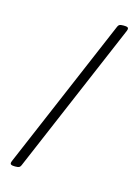

<svg xmlns="http://www.w3.org/2000/svg" viewBox="-118 -769 658 911"><g transform="rotate(15 211.0 -313.5)"><path d="M47 76Q35 76 30 73.5Q25 71 25 66Q25 62 28 54.5Q31 47 35 38L345 -690Q348 -697 353 -700Q358 -703 371 -703H375Q388 -703 392.5 -700.5Q397 -698 397 -693Q397 -689 394 -681.5Q391 -674 387 -665L77 63Q74 70 69 73Q64 76 51 76Z"/></g></svg>

Font: Asap Light
Style: Regular
Weight: 300
Designer: Pablo Cosgaya
Foundry: Omnibus-Type
Version: Version 3.001